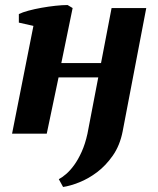

<svg xmlns="http://www.w3.org/2000/svg" viewBox="-20 -532 629 764"><path d="M371 -224H213L166 0H28L113 -429L55 -442V-476Q69 -483 93 -489.5Q117 -496 145 -501Q173 -506 200.5 -509Q228 -512 249 -512L269 -500L224 -281H382L424 -500H562L468 -9Q457 47 429 87Q401 127 366.5 153Q332 179 295.5 193.5Q259 208 231 212L214 181Q226 175 242.5 161Q259 147 275 125Q291 103 305 72Q319 41 328 0Z"/></svg>

Font: PT Serif
Style: Bold Italic
Weight: 700
Italic angle: -12°
Designer: A.Korolkova, O.Umpeleva, V.Yefimov
Foundry: ParaType Ltd
Version: Version 1.000W OFL